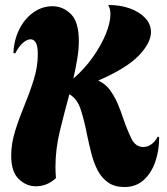

<svg xmlns="http://www.w3.org/2000/svg" viewBox="-20 -745 670 772"><path d="M481 7Q441 7 415 -11Q389 -29 373 -59.5Q357 -90 347.5 -127.5Q338 -165 330 -203Q320 -256 305.5 -302Q291 -348 259 -366Q239 -293 221 -219.5Q203 -146 203 -74Q203 -63 203.5 -51.5Q204 -40 205 -29Q170 4 124 4Q86 4 55.5 -25Q25 -54 25 -119Q25 -168 41 -219Q57 -270 78.5 -322Q100 -374 116 -425.5Q132 -477 132 -527Q132 -560 124 -573.5Q116 -587 103 -587Q89 -587 72.5 -573Q56 -559 41 -530L34 -532Q36 -583 57 -626Q78 -669 113.5 -694.5Q149 -720 191 -720Q233 -720 265 -688.5Q297 -657 297 -580Q297 -546 290.5 -507.5Q284 -469 275 -429Q320 -468 353.5 -515.5Q387 -563 405.5 -608.5Q424 -654 424 -688Q424 -710 415 -725Q464 -725 502.5 -711Q541 -697 564 -672.5Q587 -648 587 -616Q587 -573 538.5 -522Q490 -471 375 -421Q404 -408 422.5 -382.5Q441 -357 453.5 -327.5Q466 -298 475 -270Q492 -221 508.5 -187.5Q525 -154 556 -154Q576 -154 591.5 -167Q607 -180 614 -196L620 -193Q620 -139 604 -93.5Q588 -48 557 -20.5Q526 7 481 7Z"/></svg>

Font: Agbalumo
Style: Regular
Weight: 400
Designer: Raphael Alegbeleye
Foundry: Sorkin Type Co.
Version: Version 1.000; ttfautohint (v1.8.4)